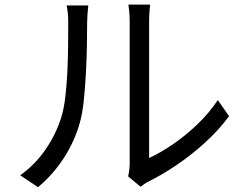

<svg xmlns="http://www.w3.org/2000/svg" viewBox="-20 -770 1040 815"><path d="M523.9 -21.2Q526.7 -32.9 528.6 -47.6Q530.5 -62.3 530.5 -77.3Q530.5 -86.9 530.5 -120.9Q530.5 -154.9 530.5 -204.7Q530.5 -254.5 530.5 -312.4Q530.5 -370.2 530.5 -428.8Q530.5 -487.4 530.5 -538.3Q530.5 -589.3 530.5 -626Q530.5 -662.8 530.5 -676.3Q530.5 -704.8 528.1 -724.6Q525.8 -744.3 525.2 -750.4H617.3Q616.7 -744.3 614.8 -724.4Q613 -704.4 613 -676Q613 -662.4 613 -626.5Q613 -590.5 613 -540.1Q613 -489.8 613 -432.4Q613 -374.9 613 -319.1Q613 -263.3 613 -215.8Q613 -168.2 613 -137Q613 -105.8 613 -99.2Q659.5 -120.7 712.6 -156.6Q765.6 -192.5 816.2 -240.7Q866.8 -288.9 904.5 -345.1L952.4 -276.9Q909.3 -218.6 851.7 -166Q794.2 -113.4 732 -71.1Q669.8 -28.8 611.3 0.2Q598.8 6.5 590.6 12.6Q582.3 18.6 576.8 22.8ZM65.9 -25.9Q129 -71.1 173.1 -135.2Q217.3 -199.3 240 -271.7Q251 -306.3 257.1 -357.3Q263.2 -408.3 265.9 -465.5Q268.6 -522.8 269.1 -577.5Q269.6 -632.1 269.6 -674.3Q269.6 -696.5 267.8 -713.8Q266 -731 262.8 -746.8H354.8Q354.2 -741.3 353.1 -729.7Q352.1 -718.2 351 -704.1Q349.9 -689.9 349.9 -675Q349.9 -633.3 348.9 -576.5Q347.9 -519.6 344.6 -458.3Q341.3 -397 335.5 -342.2Q329.7 -287.4 319.1 -250Q296.7 -169.7 250.6 -98.7Q204.5 -27.8 141.3 24.5Z"/></svg>

Font: Shanggu Sans SC VF
Style: Regular
Weight: 250
Designer: GuiWonder
Version: Version 1.021